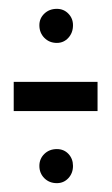

<svg xmlns="http://www.w3.org/2000/svg" viewBox="-20 -457 254 434"><path d="M11 -206H200.5V-272H11ZM108.5 -43Q124 -43 134.5 -54.2Q145 -65.5 145 -82Q145 -98 134.8 -109Q124.5 -120 108.5 -120Q91.5 -120 80.2 -109Q69 -98 69 -82Q69 -65.5 80.2 -54.2Q91.5 -43 108.5 -43ZM108.5 -360Q124 -360 134.5 -371.5Q145 -383 145 -400Q145 -415.5 134.5 -426.2Q124 -437 108.5 -437Q91.5 -437 80.2 -426.2Q69 -415.5 69 -400Q69 -383 80.2 -371.5Q91.5 -360 108.5 -360Z"/></svg>

Font: Anybody ExtraCondensed Medium
Style: Regular
Weight: 500
Width: 2
Version: Version 1.113;gftools[0.9.25]